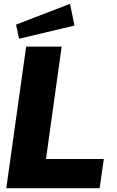

<svg xmlns="http://www.w3.org/2000/svg" viewBox="-20 -986 611 1006"><path d="M303 -742 221 -153H524L502 0H13L117 -742ZM370 -852 80 -783 64 -857 347 -966Z"/></svg>

Font: Morrison ExtraBold
Style: Regular
Weight: 800
Designer: Pablo Impallari, Rodrigo Fuenzalida (Modified by Dan O. Williams)
Version: Version 0.03;June 6, 2019;FontCreator 11.5.0.2425 64-bit; tt